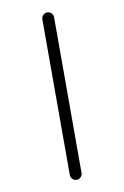

<svg xmlns="http://www.w3.org/2000/svg" viewBox="-91 -795 592 919"><g transform="rotate(-10 205.5 -335.0)"><path d="M234 43Q234 55 225.5 63.5Q217 72 206 72Q194 72 185.5 63.5Q177 55 177 43V-713Q177 -725 185.5 -733.5Q194 -742 206 -742Q217 -742 225.5 -733.5Q234 -725 234 -713Z"/></g></svg>

Font: Tsukimi Rounded
Style: Regular
Weight: 400
Designer: Takashi Funayama
Foundry: Takashi Funayama
Version: Version 1.032; ttfautohint (v1.8.3)